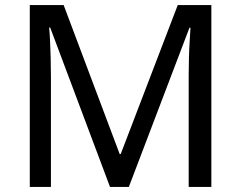

<svg xmlns="http://www.w3.org/2000/svg" viewBox="-20 -734 947 754"><path d="M412 0 177 -626H173Q175 -606 176.5 -575Q178 -544 179 -507.5Q180 -471 180 -433V0H97V-714H230L450 -129H454L678 -714H810V0H721V-439Q721 -474 722 -508.5Q723 -543 725 -573.5Q727 -604 728 -625H724L486 0Z"/></svg>

Font: hexlkannada05
Style: Book
Weight: 400
Designer: Jelle Bosma - Monotype Design Team
Foundry: Monotype Imaging Inc.
Version: Version 2.003